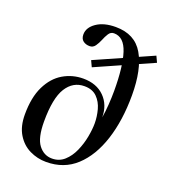

<svg xmlns="http://www.w3.org/2000/svg" viewBox="-128 -777 784 883"><g transform="rotate(20 263.5 -335.5)"><path d="M247 -470 233 -500 508 -622 522 -592ZM198 11Q155 11 117 -7.5Q79 -26 55.5 -64.5Q32 -103 32 -161Q32 -245 59 -300Q86 -355 131 -381.5Q176 -408 229 -408Q294 -408 332.5 -369.5Q371 -331 371 -270Q376 -299 378.5 -335.5Q381 -372 381 -403Q381 -522 360 -587Q339 -652 290 -652Q274 -652 264.5 -637Q255 -622 248 -604Q241 -587 231 -572.5Q221 -558 204 -558Q185 -558 172 -568Q159 -578 159 -599Q159 -633 194.5 -657.5Q230 -682 288 -682Q382 -682 423.5 -610.5Q465 -539 465 -412Q465 -289 434 -193.5Q403 -98 344 -43.5Q285 11 198 11ZM218 -13Q253 -13 278 -35.5Q303 -58 318.5 -93Q334 -128 341 -165.5Q348 -203 348 -232Q348 -265 339 -298.5Q330 -332 307.5 -354.5Q285 -377 246 -377Q190 -377 158 -326Q126 -275 126 -161Q126 -81 152 -47Q178 -13 218 -13Z"/></g></svg>

Font: Ibarra Real Nova Medium
Style: Regular
Weight: 500
Designer: Jose Maria Ribagorda & Octavio Pardo
Foundry: Jose Maria Ribagorda
Version: Version 2.000